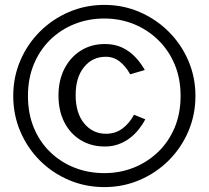

<svg xmlns="http://www.w3.org/2000/svg" viewBox="-20 -753 853 783"><path d="M405.5 10Q328.5 10 261 -18.8Q193.5 -47.5 142.5 -98.5Q91.5 -149.5 62.8 -217Q34 -284.5 34 -362Q34 -438.5 62.8 -505.8Q91.5 -573 142.5 -624Q193.5 -675 261 -704Q328.5 -733 405.5 -733Q482 -733 549.2 -704Q616.5 -675 667.8 -624Q719 -573 748 -505.8Q777 -438.5 777 -362Q777 -284.5 748 -217Q719 -149.5 667.8 -98.5Q616.5 -47.5 549.2 -18.8Q482 10 405.5 10ZM405.5 -47Q469 -47 525 -69.2Q581 -91.5 624.2 -132.8Q667.5 -174 692 -232Q716.5 -290 716.5 -362Q716.5 -433 692 -491Q667.5 -549 624.2 -590.8Q581 -632.5 525 -655Q469 -677.5 405.5 -677.5Q340.5 -677.5 284 -655Q227.5 -632.5 184.8 -590.8Q142 -549 118 -491Q94 -433 94 -362Q94 -290 118 -232Q142 -174 184.8 -132.8Q227.5 -91.5 284 -69.2Q340.5 -47 405.5 -47ZM408 -573.5Q448 -573.5 478.8 -558.8Q509.5 -544 532.2 -519.8Q555 -495.5 570.5 -467.5L511 -450Q492.5 -483 468 -502.2Q443.5 -521.5 411 -521.5Q357 -521.5 322.8 -479.5Q288.5 -437.5 288.5 -365.5Q288.5 -292 323.2 -249.8Q358 -207.5 412.5 -207.5Q451 -207.5 479.8 -229.2Q508.5 -251 526.5 -285L572.5 -266.5Q561.5 -245 545.5 -225Q529.5 -205 509 -189.5Q488.5 -174 463.2 -164.8Q438 -155.5 408 -155.5Q351.5 -155.5 308.8 -181.8Q266 -208 242.2 -254.8Q218.5 -301.5 218.5 -363.5Q218.5 -425.5 242.8 -472.8Q267 -520 309.8 -546.8Q352.5 -573.5 408 -573.5Z"/></svg>

Font: Public Sans Light
Style: Regular
Weight: 300
Designer: The Public Sans Project Authors: Dan O. Williams and USWDS (Libre Franklin designed by Pablo Impallari and Rodrigo Fuenz
Version: Version 1.007